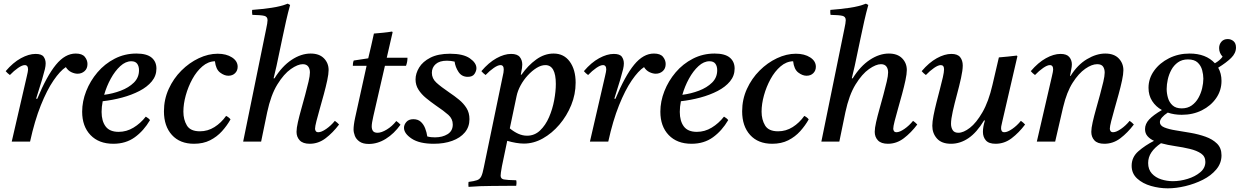

<svg xmlns="http://www.w3.org/2000/svg" viewBox="-20 -772 6760 1047"><path d="M144 0H44L126 -355Q133 -384 133 -393Q133 -417 115 -417Q101 -417 78.5 -401.5Q56 -386 34 -363Q27 -368 21.5 -373Q16 -378 11 -384Q51 -431 94 -454.5Q137 -478 174 -478Q207 -478 218 -462.5Q229 -447 229 -426Q229 -413 225 -395.5Q221 -378 209 -337L177 -234L183 -233Q235 -358 285 -419Q335 -480 393 -480Q428 -480 442.5 -462Q457 -444 457 -423Q457 -398 441 -384Q425 -370 403 -370Q387 -370 369 -378.5Q351 -387 339 -406Q308 -386 272 -333.5Q236 -281 202.5 -197.5Q169 -114 144 0Z M833 -398Q833 -359 808 -328.5Q783 -298 740.5 -276Q698 -254 646 -240Q594 -226 540 -220Q534 -189 534 -162Q534 -112 556 -82.5Q578 -53 627 -53Q670 -53 708 -76Q746 -99 775 -136Q791 -127 798 -117Q764 -59 715 -23.5Q666 12 598 12Q519 12 473.5 -35.5Q428 -83 428 -163Q428 -219 450 -275Q472 -331 511.5 -377.5Q551 -424 605.5 -452Q660 -480 724 -480Q780 -480 806.5 -458Q833 -436 833 -398ZM548 -255Q595 -261 638.5 -277.5Q682 -294 710 -321.5Q738 -349 738 -389Q738 -411 728 -424.5Q718 -438 696 -438Q665 -438 636 -411.5Q607 -385 584 -343Q561 -301 548 -255Z M1038 12Q961 12 917.5 -36Q874 -84 874 -165Q874 -230 900 -287Q926 -344 969 -387Q1012 -430 1064 -454.5Q1116 -479 1167 -479Q1214 -479 1245 -459Q1276 -439 1276 -408Q1276 -387 1262 -373Q1248 -359 1225 -359Q1203 -359 1180 -376.5Q1157 -394 1152 -438Q1115 -437 1083.5 -410Q1052 -383 1029 -341Q1006 -299 993 -252Q980 -205 980 -163Q980 -120 999 -88Q1018 -56 1070 -56Q1113 -56 1149.5 -79Q1186 -102 1213 -140Q1229 -132 1237 -121Q1218 -87 1190.5 -56.5Q1163 -26 1125.5 -7Q1088 12 1038 12Z M1437 -160 1404 0H1306L1432 -617Q1435 -631 1437 -643Q1439 -655 1439 -662Q1439 -681 1421.5 -685.5Q1404 -690 1356 -691Q1355 -698 1354.5 -704.5Q1354 -711 1355 -718Q1409 -722 1460.5 -729.5Q1512 -737 1549 -752L1562 -745Q1550 -702 1540 -657.5Q1530 -613 1520 -565L1488 -413L1472 -345H1477Q1518 -411 1570 -445.5Q1622 -480 1674 -480Q1721 -480 1746.5 -454Q1772 -428 1772 -390Q1772 -369 1764.5 -334Q1757 -299 1746 -258.5Q1735 -218 1724 -179.5Q1713 -141 1705.5 -111.5Q1698 -82 1698 -70Q1698 -63 1702 -57Q1706 -51 1716 -51Q1733 -51 1759 -69Q1785 -87 1806 -113Q1819 -104 1829 -93Q1795 -48 1755.5 -18Q1716 12 1669 12Q1632 12 1614.5 -6.5Q1597 -25 1597 -53Q1597 -73 1604.5 -106Q1612 -139 1623 -178Q1634 -217 1644.5 -256Q1655 -295 1662.5 -327Q1670 -359 1670 -377Q1670 -397 1660.5 -409.5Q1651 -422 1631 -422Q1604 -422 1566 -395.5Q1528 -369 1492.5 -311.5Q1457 -254 1437 -160Z M2194 -413H2079L2016 -139Q2007 -100 2007 -83Q2007 -67 2014 -57.5Q2021 -48 2039 -48Q2060 -48 2089 -65.5Q2118 -83 2141 -112Q2154 -103 2164 -92Q2129 -43 2084 -15Q2039 13 1991 13Q1959 13 1940.5 0Q1922 -13 1915 -31.5Q1908 -50 1908 -66Q1908 -77 1910 -93Q1912 -109 1917 -132L1979 -413H1904Q1904 -421 1905 -428Q1906 -435 1909 -442L1988 -454Q1995 -483 2003.5 -519.5Q2012 -556 2019 -589Q2043 -591 2068.5 -593.5Q2094 -596 2118 -600L2121 -596Q2114 -566 2107 -535.5Q2100 -505 2089 -457H2202Q2202 -445 2200 -434.5Q2198 -424 2194 -413Z M2346 12Q2267 12 2225 -16Q2183 -44 2183 -75Q2183 -92 2196 -107Q2209 -122 2234 -122Q2259 -122 2274.5 -108Q2290 -94 2298.5 -72Q2307 -50 2310 -28Q2321 -25 2331.5 -24Q2342 -23 2352 -23Q2393 -23 2421 -40.5Q2449 -58 2449 -93Q2449 -124 2425 -145.5Q2401 -167 2355 -198Q2328 -217 2303 -237.5Q2278 -258 2262 -283Q2246 -308 2246 -339Q2246 -371 2265.5 -403.5Q2285 -436 2327 -457.5Q2369 -479 2434 -479Q2506 -479 2542 -454Q2578 -429 2578 -400Q2578 -385 2567.5 -369Q2557 -353 2531 -353Q2498 -353 2480.5 -379.5Q2463 -406 2459 -436Q2438 -441 2417 -441Q2377 -441 2356 -422.5Q2335 -404 2335 -375Q2335 -344 2359.5 -321.5Q2384 -299 2431 -267Q2458 -249 2483 -228.5Q2508 -208 2524 -182.5Q2540 -157 2540 -122Q2540 -80 2515 -50Q2490 -20 2446 -4Q2402 12 2346 12Z M2746 -4 2717 135Q2713 157 2711.5 168.5Q2710 180 2710 186Q2710 203 2727.5 206.5Q2745 210 2795 211Q2797 219 2796.5 227.5Q2796 236 2795 241Q2727 242 2663 242Q2599 242 2535 247Q2534 242 2534 234Q2534 226 2535 220Q2566 216 2581.5 210.5Q2597 205 2604.5 189.5Q2612 174 2618 142L2719 -345Q2724 -365 2725.5 -376Q2727 -387 2727 -393Q2727 -417 2709 -417Q2695 -417 2672.5 -401.5Q2650 -386 2628 -363Q2621 -368 2615.5 -373Q2610 -378 2605 -384Q2645 -431 2687.5 -454.5Q2730 -478 2767 -478Q2801 -478 2814.5 -461Q2828 -444 2828 -420Q2828 -412 2826.5 -401Q2825 -390 2820 -365H2824Q2859 -415 2904 -447.5Q2949 -480 2999 -480Q3055 -480 3087 -436Q3119 -392 3119 -321Q3119 -258 3095 -199Q3071 -140 3030.5 -92.5Q2990 -45 2940 -17Q2890 11 2837 11Q2817 11 2793.5 7Q2770 3 2746 -4ZM2797 -248 2760 -72Q2783 -53 2806.5 -42.5Q2830 -32 2854 -32Q2895 -32 2925 -60.5Q2955 -89 2974 -133Q2993 -177 3002 -225.5Q3011 -274 3011 -314Q3011 -417 2954 -417Q2931 -417 2906 -401.5Q2881 -386 2858 -361Q2835 -336 2819 -306.5Q2803 -277 2797 -248Q2797 -248 2797 -248Z M3297 0H3197L3279 -355Q3286 -384 3286 -393Q3286 -417 3268 -417Q3254 -417 3231.5 -401.5Q3209 -386 3187 -363Q3180 -368 3174.5 -373Q3169 -378 3164 -384Q3204 -431 3247 -454.5Q3290 -478 3327 -478Q3360 -478 3371 -462.5Q3382 -447 3382 -426Q3382 -413 3378 -395.5Q3374 -378 3362 -337L3330 -234L3336 -233Q3388 -358 3438 -419Q3488 -480 3546 -480Q3581 -480 3595.5 -462Q3610 -444 3610 -423Q3610 -398 3594 -384Q3578 -370 3556 -370Q3540 -370 3522 -378.5Q3504 -387 3492 -406Q3461 -386 3425 -333.5Q3389 -281 3355.5 -197.5Q3322 -114 3297 0Z M3986 -398Q3986 -359 3961 -328.5Q3936 -298 3893.5 -276Q3851 -254 3799 -240Q3747 -226 3693 -220Q3687 -189 3687 -162Q3687 -112 3709 -82.5Q3731 -53 3780 -53Q3823 -53 3861 -76Q3899 -99 3928 -136Q3944 -127 3951 -117Q3917 -59 3868 -23.5Q3819 12 3751 12Q3672 12 3626.5 -35.5Q3581 -83 3581 -163Q3581 -219 3603 -275Q3625 -331 3664.5 -377.5Q3704 -424 3758.5 -452Q3813 -480 3877 -480Q3933 -480 3959.5 -458Q3986 -436 3986 -398ZM3701 -255Q3748 -261 3791.5 -277.5Q3835 -294 3863 -321.5Q3891 -349 3891 -389Q3891 -411 3881 -424.5Q3871 -438 3849 -438Q3818 -438 3789 -411.5Q3760 -385 3737 -343Q3714 -301 3701 -255Z M4191 12Q4114 12 4070.5 -36Q4027 -84 4027 -165Q4027 -230 4053 -287Q4079 -344 4122 -387Q4165 -430 4217 -454.5Q4269 -479 4320 -479Q4367 -479 4398 -459Q4429 -439 4429 -408Q4429 -387 4415 -373Q4401 -359 4378 -359Q4356 -359 4333 -376.5Q4310 -394 4305 -438Q4268 -437 4236.5 -410Q4205 -383 4182 -341Q4159 -299 4146 -252Q4133 -205 4133 -163Q4133 -120 4152 -88Q4171 -56 4223 -56Q4266 -56 4302.5 -79Q4339 -102 4366 -140Q4382 -132 4390 -121Q4371 -87 4343.5 -56.5Q4316 -26 4278.5 -7Q4241 12 4191 12Z M4590 -160 4557 0H4459L4585 -617Q4588 -631 4590 -643Q4592 -655 4592 -662Q4592 -681 4574.5 -685.5Q4557 -690 4509 -691Q4508 -698 4507.5 -704.5Q4507 -711 4508 -718Q4562 -722 4613.5 -729.5Q4665 -737 4702 -752L4715 -745Q4703 -702 4693 -657.5Q4683 -613 4673 -565L4641 -413L4625 -345H4630Q4671 -411 4723 -445.5Q4775 -480 4827 -480Q4874 -480 4899.5 -454Q4925 -428 4925 -390Q4925 -369 4917.5 -334Q4910 -299 4899 -258.5Q4888 -218 4877 -179.5Q4866 -141 4858.5 -111.5Q4851 -82 4851 -70Q4851 -63 4855 -57Q4859 -51 4869 -51Q4886 -51 4912 -69Q4938 -87 4959 -113Q4972 -104 4982 -93Q4948 -48 4908.5 -18Q4869 12 4822 12Q4785 12 4767.5 -6.5Q4750 -25 4750 -53Q4750 -73 4757.5 -106Q4765 -139 4776 -178Q4787 -217 4797.5 -256Q4808 -295 4815.5 -327Q4823 -359 4823 -377Q4823 -397 4813.5 -409.5Q4804 -422 4784 -422Q4757 -422 4719 -395.5Q4681 -369 4645.5 -311.5Q4610 -254 4590 -160Z M5392 -309 5427 -459Q5451 -461 5476 -463.5Q5501 -466 5525 -469L5528 -465L5446 -111Q5445 -104 5442 -93Q5439 -82 5439 -72Q5439 -63 5443 -57Q5447 -51 5457 -51Q5474 -51 5500 -69Q5526 -87 5547 -113Q5560 -104 5570 -93Q5536 -48 5496.5 -18Q5457 12 5409 12Q5372 12 5356 -6.5Q5340 -25 5340 -53Q5340 -81 5351 -115H5346Q5306 -49 5261 -18.5Q5216 12 5166 12Q5115 12 5089.5 -16.5Q5064 -45 5064 -86Q5064 -108 5070.5 -141.5Q5077 -175 5086.5 -212.5Q5096 -250 5105.5 -286Q5115 -322 5121.5 -350.5Q5128 -379 5128 -394Q5128 -417 5110 -417Q5096 -417 5073.5 -401.5Q5051 -386 5029 -363Q5022 -368 5016.5 -373Q5011 -378 5006 -384Q5046 -431 5088.5 -454.5Q5131 -478 5168 -478Q5202 -478 5216 -460Q5230 -442 5230 -415Q5230 -389 5220.5 -346Q5211 -303 5198 -255Q5185 -207 5175.5 -164.5Q5166 -122 5166 -97Q5166 -77 5175 -62.5Q5184 -48 5206 -48Q5234 -48 5269 -75Q5304 -102 5337.5 -160Q5371 -218 5392 -309Z M5776 -182 5734 0H5634L5716 -355Q5723 -384 5723 -393Q5723 -417 5705 -417Q5691 -417 5668.5 -401.5Q5646 -386 5624 -363Q5617 -368 5611.5 -373Q5606 -378 5601 -384Q5641 -431 5683.5 -454.5Q5726 -478 5763 -478Q5797 -478 5811 -461Q5825 -444 5825 -421Q5825 -409 5821.5 -392.5Q5818 -376 5815 -358H5818Q5856 -419 5907.5 -449.5Q5959 -480 6007 -480Q6055 -480 6080.5 -453.5Q6106 -427 6106 -389Q6106 -368 6098.5 -333Q6091 -298 6080 -258Q6069 -218 6058 -179.5Q6047 -141 6039.5 -111.5Q6032 -82 6032 -70Q6032 -63 6036 -57Q6040 -51 6050 -51Q6067 -51 6093 -69Q6119 -87 6140 -113Q6153 -104 6163 -93Q6129 -48 6089.5 -18Q6050 12 6002 12Q5965 12 5948 -6.5Q5931 -25 5931 -53Q5931 -73 5938.5 -106Q5946 -139 5957 -178Q5968 -217 5978.5 -255.5Q5989 -294 5996.5 -326Q6004 -358 6004 -376Q6004 -396 5995 -409Q5986 -422 5963 -422Q5934 -422 5898 -397Q5862 -372 5829.5 -321Q5797 -270 5778 -190Z M6348 255Q6302 255 6256.5 242Q6211 229 6181 201.5Q6151 174 6151 132Q6151 85 6187.5 53Q6224 21 6273 -4Q6251 -14 6237.5 -29.5Q6224 -45 6224 -68Q6224 -96 6246 -120Q6268 -144 6316 -172Q6283 -190 6263 -221Q6243 -252 6243 -293Q6243 -344 6273.5 -386.5Q6304 -429 6355 -454.5Q6406 -480 6467 -480Q6556 -480 6605 -427Q6633 -443 6647 -463Q6628 -483 6628 -510Q6628 -530 6640.5 -544.5Q6653 -559 6675 -559Q6693 -559 6706.5 -547.5Q6720 -536 6720 -513Q6720 -482 6693.5 -456Q6667 -430 6623 -403Q6641 -371 6641 -331Q6641 -279 6612 -237Q6583 -195 6534 -170.5Q6485 -146 6424 -146Q6383 -146 6348 -158Q6328 -145 6316.5 -131.5Q6305 -118 6305 -106Q6305 -87 6329.5 -77Q6354 -67 6392 -61Q6430 -55 6473 -47.5Q6516 -40 6554 -26.5Q6592 -13 6616.5 11Q6641 35 6641 75Q6641 118 6612.5 152Q6584 186 6539 208.5Q6494 231 6443.5 243Q6393 255 6348 255ZM6311 9Q6277 32 6259 58.5Q6241 85 6241 117Q6241 152 6261 174Q6281 196 6312 206Q6343 216 6376 216Q6415 216 6456 203.5Q6497 191 6525 167.5Q6553 144 6553 111Q6553 81 6529.5 65Q6506 49 6468.5 40Q6431 31 6389.5 25Q6348 19 6311 9ZM6424 -181Q6456 -181 6478.5 -197Q6501 -213 6515 -238Q6529 -263 6535.5 -291Q6542 -319 6542 -343Q6542 -365 6535.5 -389.5Q6529 -414 6511 -431Q6493 -448 6458 -448Q6426 -448 6403.5 -432Q6381 -416 6367.5 -391Q6354 -366 6348 -338.5Q6342 -311 6342 -287Q6342 -263 6349 -238.5Q6356 -214 6374 -197.5Q6392 -181 6424 -181Z"/></svg>

Font: Tiro Telugu
Style: Italic
Weight: 400
Italic angle: -11°
Designer: Telugu: John Hudson & Fiona Ross, assisted by Kaja Sojewska. Latin: John Hudson with Paul Hanslow, assisted by Kaja Soje
Foundry: Tiro Typeworks Ltd.
Version: Version 1.52